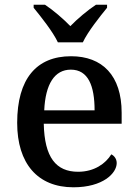

<svg xmlns="http://www.w3.org/2000/svg" viewBox="-20 -786 585 816"><path d="M226 -606H332C353 -651 404 -715 435 -753V-766H388C353 -743 309 -706 279 -675C249 -706 206 -743 171 -766H123V-753C154 -715 205 -651 226 -606ZM292 10C418 10 476 -50 476 -93C476 -112 464 -125 453 -130C429 -91 381 -56 312 -56C218 -56 169 -117 166 -260H497V-307C497 -465 415 -547 282 -547C135 -547 53 -451 53 -264C53 -91 140 10 292 10ZM382 -317H168C173 -429 212 -490 281 -490C355 -490 382 -421 382 -317Z"/></svg>

Font: Noto Serif Myanmar Medium
Style: Regular
Weight: 500
Designer: Ben Mitchell and the Monotype Design Team
Foundry: Monotype Imaging Inc.
Version: Version 2.106